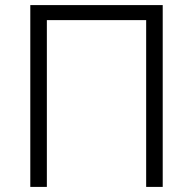

<svg xmlns="http://www.w3.org/2000/svg" viewBox="-20 -734 759 754"><path d="M99 -714H619V0H554V-655H164V0H99Z"/></svg>

Font: OpenSansMMV
Style: Light
Weight: 300
Foundry: Ascender Corporation
Version: Version 4.001